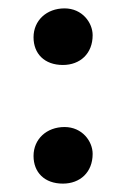

<svg xmlns="http://www.w3.org/2000/svg" viewBox="-20 -454 301 458"><path d="M130 -299C171 -299 201 -326 201 -370C201 -400 176 -434 134 -434C91 -434 60 -405 60 -365C60 -326 86 -299 130 -299ZM130 -16C171 -16 201 -43 201 -87C201 -117 176 -151 134 -151C91 -151 60 -122 60 -82C60 -43 86 -16 130 -16Z"/></svg>

Font: Vollkorn Semibold
Style: Regular
Weight: 600
Designer: Friedrich Althausen
Foundry: Friedrich Althausen
Version: Version 4.015;PS 004.015;hotconv 1.0.88;makeotf.lib2.5.64775